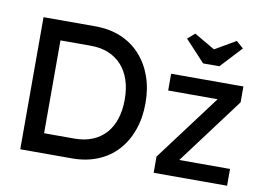

<svg xmlns="http://www.w3.org/2000/svg" viewBox="-79 -877 1389 1002"><g transform="rotate(10 615.5 -376.5)"><path d="M84 0V-700H358Q433 -700 493.5 -675Q554 -650 597 -603Q640 -556 663 -492Q686 -428 686 -350Q686 -272 663 -207.5Q640 -143 597.5 -96.5Q555 -50 494 -25Q433 0 358 0ZM192 -93 189 -104H353Q406 -104 447.5 -121Q489 -138 517.5 -169.5Q546 -201 561 -247Q576 -293 576 -350Q576 -407 561 -452.5Q546 -498 517 -530Q488 -562 447 -579Q406 -596 353 -596H186L192 -605ZM791 0V-86L1053 -436H791V-525H1174V-441L911 -89H1180V0ZM946 -607 841 -720 879 -753 989 -689 1099 -753 1137 -720 1032 -607Z"/></g></svg>

Font: Our Lexend
Style: Regular
Weight: 400
Designer: Bonnie Shaver-Troup, Thomas Jockin
Foundry: Lexend
Version: Version 1.007